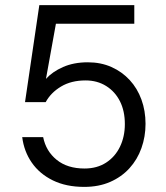

<svg xmlns="http://www.w3.org/2000/svg" viewBox="-20 -720 649 752"><path d="M310 12Q239 12 187 -13.5Q135 -39 104.5 -83Q74 -127 67 -183H149Q160 -128 202 -94Q244 -60 311 -60Q360 -60 395.5 -83Q431 -106 450 -145.5Q469 -185 469 -234Q469 -285 450 -323Q431 -361 396 -383Q361 -405 315 -405Q259 -405 219 -381Q179 -357 159 -320H78L134 -700H506V-627H199L160 -411Q185 -439 227 -457.5Q269 -476 324 -476Q375 -476 416.5 -457.5Q458 -439 488 -406.5Q518 -374 534 -330Q550 -286 550 -235Q550 -185 534 -140Q518 -95 487 -61Q456 -27 411.5 -7.5Q367 12 310 12Z"/></svg>

Font: DM Sans 12pt
Style: Regular
Weight: 400
Version: Version 4.004;gftools[0.9.30]